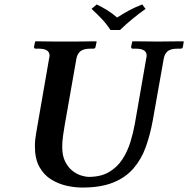

<svg xmlns="http://www.w3.org/2000/svg" viewBox="-20 -832 847 864"><path d="M477 -697Q459 -725 437 -748Q415 -771 392 -792L415 -812Q442 -799 463.5 -785.5Q485 -772 507 -753Q538 -773 563.5 -786.5Q589 -800 620 -812L635 -792Q604 -770 575.5 -746.5Q547 -723 520 -697ZM638 -569Q640 -577 640 -582Q640 -613 591 -613H577Q570 -613 570 -621L575 -645L577 -646Q577 -646 597.5 -646Q618 -646 645 -645.5Q672 -645 691 -645Q709 -645 736 -645.5Q763 -646 784 -646Q805 -646 805 -646L807 -645L803 -621Q801 -613 793 -613H779Q748 -613 734.5 -601.5Q721 -590 717 -569L668 -293Q656 -226 636 -170.5Q616 -115 580.5 -74Q545 -33 489 -10.5Q433 12 350 12Q317 12 280.5 4Q244 -4 211 -24Q178 -44 157.5 -80.5Q137 -117 137 -175Q137 -202 143 -235L201 -569Q203 -577 203 -582Q203 -613 154 -613H140Q133 -613 133 -621L138 -645L140 -646Q140 -646 155.5 -646Q171 -646 193.5 -645.5Q216 -645 238.5 -645Q261 -645 276 -645Q290 -645 312.5 -645Q335 -645 358 -645.5Q381 -646 397 -646Q413 -646 413 -646L415 -645L410 -621Q408 -613 401 -613H387Q356 -613 342 -601.5Q328 -590 324 -569L271 -268Q267 -244 263.5 -219.5Q260 -195 260 -171Q260 -131 273.5 -104.5Q287 -78 306.5 -63Q326 -48 346 -42Q366 -36 379 -36Q434 -36 471 -58Q508 -80 531 -115.5Q554 -151 567 -193.5Q580 -236 587 -276Z"/></svg>

Font: Libertinus Serif SemiBold
Style: Italic
Weight: 600
Italic angle: -11.5°
Designer: Philipp H. Poll, Khaled Hosny
Foundry: Caleb Maclennan
Version: Version 7.051;RELEASE